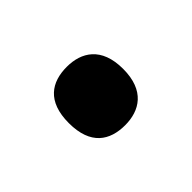

<svg xmlns="http://www.w3.org/2000/svg" viewBox="-43 -521 330 330"><g transform="rotate(-45 122.0 -356.0)"><path d="M122 -285C157 -285 188 -303 188 -356C188 -409 157 -427 122 -427C85 -427 56 -409 56 -356C56 -303 85 -285 122 -285Z"/></g></svg>

Font: Noto Serif Tamil Condensed SemiBold
Style: Regular
Weight: 600
Width: 3
Designer: Indian Type Foundry, Tom Grace, and the Monotype Design Team
Foundry: Monotype Imaging Inc.
Version: Version 2.004